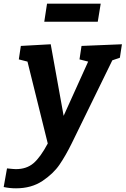

<svg xmlns="http://www.w3.org/2000/svg" viewBox="-76 -779 681 1041"><path d="M585 -539 574 -466 533 -452 313 -2Q280 65 246.5 114Q213 163 153.5 202.5Q94 242 11 242Q-24 242 -56 235L-38 134Q-2 138 10 138Q68 138 105.5 106Q143 74 183 -1L73 -445L26 -457L37 -530L199 -539L269 -151L402 -445L355 -457L366 -530ZM179 -759H470L454 -661H164Z"/></svg>

Font: Bitter Pro
Style: Bold Italic
Weight: 700
Italic angle: -9°
Designer: Sol Matas, and Bitter project Authors
Foundry: Sol Matas
Version: Version 1.010